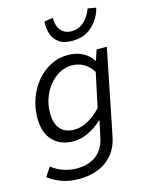

<svg xmlns="http://www.w3.org/2000/svg" viewBox="-137 -816 874 1119"><g transform="rotate(-15 300.0 -256.5)"><path d="M200.8 217.1Q140.9 217.1 94.8 200Q48.6 182.9 15.7 157L52.1 102.3Q81.4 126.9 121.5 140.6Q161.7 154.3 201.8 154.3Q245.2 154.3 281.5 140.6Q317.9 126.9 343.2 97.4Q368.4 67.8 378.8 21.4L401.3 -81.8H397.3Q362.1 -47.9 316.4 -25.8Q270.8 -3.6 224.2 -3.6Q147.1 -3.6 101 -51.4Q55 -99.2 55 -185.8Q55 -250 75.5 -306.6Q96.1 -363.2 132.4 -406.3Q168.8 -449.3 216.7 -473.7Q264.6 -498.1 319.3 -498.1Q371.1 -498.1 409.5 -478.1Q447.9 -458.1 467.7 -424.7H471.7L491.9 -486.1H553.5L451.1 24.8Q437.7 92.5 401.5 135Q365.4 177.5 313.6 197.3Q261.9 217.1 200.8 217.1ZM246.8 -67.8Q286.7 -67.8 328.8 -90.5Q370.9 -113.1 409.3 -154.5L453.2 -361Q427.6 -399.9 395.8 -416.9Q364.1 -433.8 328 -433.8Q288.7 -433.8 253.5 -415Q218.3 -396.1 191.4 -363.4Q164.6 -330.6 149.2 -288Q133.7 -245.5 133.7 -198.4Q133.7 -131.8 163.9 -99.8Q194.1 -67.8 246.8 -67.8ZM368.8 -570.7Q316.5 -570.7 287.2 -593.1Q257.9 -615.5 247.6 -650.3Q237.3 -685 240.5 -721.9L293.8 -730.3Q292.1 -704.6 300.2 -680.7Q308.3 -656.8 328 -641.5Q347.8 -626.2 380 -626.2Q412.2 -626.2 436.7 -641.5Q461.1 -656.8 477.5 -680.7Q494 -704.6 502.9 -730.3L553.2 -721.9Q544.2 -685 521.4 -650.3Q498.6 -615.5 460.7 -593.1Q422.8 -570.7 368.8 -570.7Z"/></g></svg>

Font: SourceCodeVF
Style: Italic
Weight: 200
Italic angle: -11°
Monospace: yes
Designer: Paul D. Hunt, Teo Tuominen
Foundry: Adobe
Version: Version 1.026;hotconv 1.1.0;makeotfexe 2.6.0